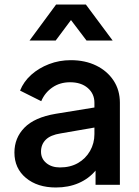

<svg xmlns="http://www.w3.org/2000/svg" viewBox="-20 -820 618 852"><path d="M228 12Q284 12 329 -7.5Q374 -27 404 -63V0H512V-364Q512 -420 484 -462.5Q456 -505 407 -529Q358 -553 294 -553Q243 -553 197.5 -535.5Q152 -518 118.5 -488Q85 -458 69 -418L163 -371Q179 -409 212.5 -432Q246 -455 291 -455Q340 -455 369.5 -429.5Q399 -404 399 -364V-343L227 -315Q133 -299 88.5 -253.5Q44 -208 44 -143Q44 -73 95 -30.5Q146 12 228 12ZM162 -147Q162 -179 183 -200Q204 -221 249 -228L399 -254V-225Q399 -184 379.5 -150Q360 -116 326 -96.5Q292 -77 246 -77Q209 -77 185.5 -96.5Q162 -116 162 -147ZM111 -640H227L295 -731L364 -640H480L361 -800H229Z"/></svg>

Font: Custom Plus Jakarta Sans SemiBold
Style: Regular
Weight: 600
Designer: Gumpita Rahayu & FullSphere
Foundry: Tokotype & FullSphere
Version: Version 1.001;hotconv 1.0.117;makeotfexe 2.5.65602